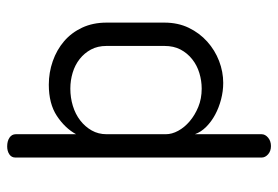

<svg xmlns="http://www.w3.org/2000/svg" viewBox="-140 -635 775 535"><g transform="rotate(-90 247.5 -367.5)"><path d="M107 -735Q122 -735 131.5 -728.5Q141 -722 141 -711V-543Q158 -574 192 -596.5Q226 -619 279 -619Q313 -619 344.5 -608Q376 -597 400 -576.5Q424 -556 438 -526Q452 -496 452 -458V-297Q452 -259 437.5 -229Q423 -199 399 -177.5Q375 -156 345 -144.5Q315 -133 284 -133Q261 -133 238 -139Q215 -145 195.5 -155.5Q176 -166 161.5 -180.5Q147 -195 141 -212V-26Q141 -16 131.5 -8Q122 0 108 0Q94 0 85 -8Q76 -16 76 -26V-712Q76 -723 85 -729Q94 -735 107 -735ZM387 -458Q387 -483 377 -501.5Q367 -520 350.5 -533Q334 -546 312.5 -552.5Q291 -559 268 -559Q243 -559 220 -552Q197 -545 179.5 -531.5Q162 -518 151.5 -499.5Q141 -481 141 -458V-293Q141 -276 150.5 -258.5Q160 -241 177 -226.5Q194 -212 217 -202.5Q240 -193 268 -193Q290 -193 311.5 -199.5Q333 -206 350 -219.5Q367 -233 377 -252Q387 -271 387 -297Z"/></g></svg>

Font: Dosis
Style: Book
Weight: 400
Designer: EdgarTolentino, PabloImpallari, IginoMarini
Foundry: EdgarTolentino, PabloImpallari, IginoMarini
Version: Version 1.007